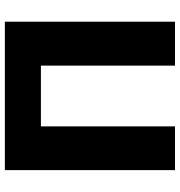

<svg xmlns="http://www.w3.org/2000/svg" viewBox="5 -745 740 790"><g transform="rotate(-90 375.0 -350.0)"><path d="M70 0H250V-551.7H500V0H680.7V-700H70Z"/></g></svg>

Font: Golos Text VF
Style: Regular
Weight: 400
Designer: A.Korolkova, Vitaly Kuzmin
Foundry: ParaType Ltd
Version: Version 2.005